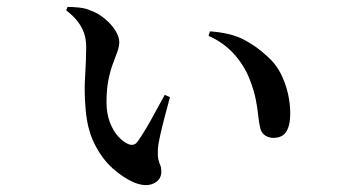

<svg xmlns="http://www.w3.org/2000/svg" viewBox="-20 -527 1040 557"><path d="M368 2Q338 -11 307 -38.5Q276 -66 254 -110Q232 -154 228 -216Q224 -261 227 -307Q230 -353 230 -391Q230 -413 224 -430.5Q218 -448 205.5 -464.5Q193 -481 172 -497L176 -507Q191 -507 210 -505Q229 -503 244 -496Q264 -489 283 -473.5Q302 -458 314 -439.5Q326 -421 326 -405Q326 -392 320.5 -377Q315 -362 307.5 -342Q300 -322 294.5 -295Q289 -268 289 -231Q289 -197 299 -171.5Q309 -146 323 -131Q337 -116 350 -110Q358 -106 365.5 -107Q373 -108 379 -116Q398 -143 418 -179Q438 -215 458 -252L473 -245Q465 -216 457.5 -187Q450 -158 444.5 -133.5Q439 -109 438 -96Q437 -74 439.5 -64Q442 -54 445 -47.5Q448 -41 448 -29Q448 -5 425 5.5Q402 16 368 2ZM773 -127Q761 -127 750 -133.5Q739 -140 735 -155Q731 -172 729 -192.5Q727 -213 722 -238.5Q717 -264 705 -295Q690 -335 660 -369Q630 -403 585 -423L589 -436Q648 -432 685.5 -413Q723 -394 756 -363Q780 -342 794 -314.5Q808 -287 815 -257Q822 -227 822 -198Q822 -163 810.5 -145Q799 -127 773 -127Z"/></svg>

Font: Noto Serif SC ExtraLight SemiBold
Style: Regular
Weight: 600
Version: Version 2.002-H1;hotconv 1.1.0;makeotfexe 2.6.0